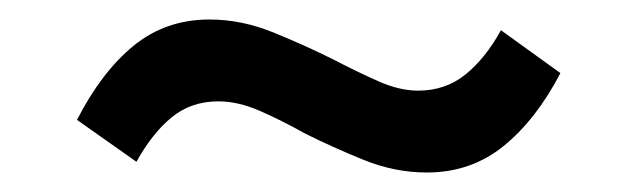

<svg xmlns="http://www.w3.org/2000/svg" viewBox="-20 -386 640 197"><path d="M418 -209Q385 -209 353 -222Q321 -235 293 -249Q268 -263 246 -272.5Q224 -282 204 -282Q176 -282 156 -265.5Q136 -249 120 -220L59 -263Q84 -312 117 -339Q150 -366 195 -366Q228 -366 261 -352.5Q294 -339 322 -325Q347 -312 368.5 -302.5Q390 -293 409 -293Q437 -293 457.5 -309.5Q478 -326 494 -355L555 -311Q530 -263 496.5 -236Q463 -209 418 -209Z"/></svg>

Font: Nunito Sans
Style: Bold Italic
Weight: 700
Italic angle: -9°
Designer: Vernon Adams
Foundry: Vernon Adams
Version: Version 3.006; ttfautohint (v1.8.3)